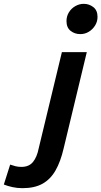

<svg xmlns="http://www.w3.org/2000/svg" viewBox="-168 -796 529 1002"><path d="M-51 186Q-78 186 -103 180.5Q-128 175 -148 167L-115 63Q-101 68 -87 71.5Q-73 75 -56 75Q-17 75 4 49.5Q25 24 34 -22L155 -524H285L164 -21Q148 48 121.5 94Q95 140 53.5 163Q12 186 -51 186ZM251 -618Q222 -618 200.5 -635Q179 -652 179 -686Q179 -711 191.5 -731.5Q204 -752 225 -764Q246 -776 269 -776Q297 -776 319 -759Q341 -742 341 -708Q341 -683 328 -662.5Q315 -642 295 -630Q275 -618 251 -618Z"/></svg>

Font: Ubuntu Sans
Style: Bold Italic
Weight: 700
Italic angle: -13.5°
Designer: Dalton Maag Ltd
Foundry: Dalton Maag Ltd
Version: Version 1.006